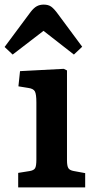

<svg xmlns="http://www.w3.org/2000/svg" viewBox="-42 -814 414 834"><path d="M37 0V-63L87 -71Q105 -74 110.5 -83.5Q116 -93 116 -121V-369Q116 -405 109.5 -417Q103 -429 81 -432L38 -439L45 -505L235 -515L249 -508V-118Q249 -93 255 -83.5Q261 -74 279 -71L328 -62V0ZM13 -577 -22 -610 91 -762Q105 -780 118 -787Q131 -794 148 -794Q168 -794 180.5 -785Q193 -776 209 -754L315 -611L279 -577L147 -680Z"/></svg>

Font: Literata 12pt SemiBold
Style: Regular
Weight: 600
Designer: Latin by Veronika Burian and Jose Scaglione. Greek by Irene Vlachou. Cyrillic by Vera Evstafieva.
Foundry: TypeTogether
Version: Version 3.002